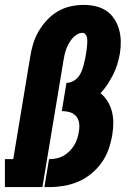

<svg xmlns="http://www.w3.org/2000/svg" viewBox="-31 -763 551 783"><path d="M-11 0V-114H23L92 -530Q96 -557 104 -583.5Q112 -610 126 -634.5Q140 -659 160 -680.5Q180 -702 204.5 -716.5Q229 -731 256.5 -737Q284 -743 310 -743Q335 -743 359 -737.5Q383 -732 402.5 -719Q422 -706 435 -686Q448 -666 454.5 -643Q461 -620 461.5 -595Q462 -570 458 -545Q454 -523 447.5 -501.5Q441 -480 431 -460Q421 -440 408 -420Q395 -400 379 -383Q396 -369 408 -349.5Q420 -330 425.5 -308Q431 -286 431 -262Q431 -238 427 -214Q422 -184 412 -155Q402 -126 384 -100.5Q366 -75 341 -54.5Q316 -34 287.5 -22Q259 -10 229 -5Q199 0 170 0H150L169 -114H170Q184 -114 199 -117Q214 -120 227.5 -127.5Q241 -135 252.5 -146.5Q264 -158 272 -171.5Q280 -185 284.5 -199.5Q289 -214 291 -229Q294 -246 291.5 -262Q289 -278 279 -289.5Q269 -301 253.5 -305.5Q238 -310 221 -310L240 -425Q253 -425 266 -431.5Q279 -438 288 -449Q297 -460 302 -473Q307 -486 310.5 -499Q314 -512 316.5 -525Q319 -538 321 -551Q322 -559 323 -566.5Q324 -574 324.5 -581.5Q325 -589 325 -596.5Q325 -604 323.5 -611Q322 -618 317 -623.5Q312 -629 305 -629Q293 -629 281.5 -621.5Q270 -614 262 -604Q254 -594 248 -582.5Q242 -571 238 -559.5Q234 -548 231.5 -536Q229 -524 227 -511L142 0Z"/></svg>

Font: Iosevka Slab Heavy Oblique
Style: Regular
Weight: 900
Italic angle: -9°
Monospace: yes
Designer: Belleve Invis
Foundry: Belleve Invis
Version: Version 11.1.1; ttfautohint (v1.8.3)